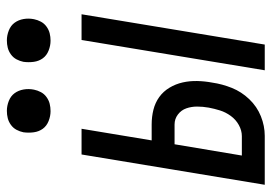

<svg xmlns="http://www.w3.org/2000/svg" viewBox="-138 -638 772 545"><g transform="rotate(-90 247.5 -366.0)"><path d="M320 0 406 -520H479L393 0ZM-5 0 81 -520H154L121 -321H166Q188 -321 208 -316Q228 -311 244 -299.5Q260 -288 270.5 -270.5Q281 -253 285.5 -233Q290 -213 289.5 -191.5Q289 -170 285 -149Q281 -121 270 -93.5Q259 -66 238 -44Q217 -22 189.5 -11Q162 0 134 0ZM78 -65H133Q149 -65 164.5 -73.5Q180 -82 190.5 -96.5Q201 -111 206 -127Q211 -143 214 -159Q217 -176 217 -192Q217 -208 212 -222.5Q207 -237 194.5 -246.5Q182 -256 166 -256H110ZM404 -608Q390 -608 376 -613.5Q362 -619 354 -630Q346 -641 344 -655.5Q342 -670 344 -685Q346 -695 351 -704.5Q356 -714 365 -720.5Q374 -727 384 -729.5Q394 -732 405 -732Q419 -732 433 -726.5Q447 -721 455 -710Q463 -699 465.5 -684.5Q468 -670 465 -655Q463 -645 458 -635.5Q453 -626 444 -619.5Q435 -613 425 -610.5Q415 -608 404 -608ZM204 -608Q190 -608 176 -613.5Q162 -619 154 -630Q146 -641 144 -655.5Q142 -670 144 -685Q146 -695 151 -704.5Q156 -714 165 -720.5Q174 -727 184 -729.5Q194 -732 205 -732Q219 -732 233 -726.5Q247 -721 255 -710Q263 -699 265.5 -684.5Q268 -670 265 -655Q263 -645 258 -635.5Q253 -626 244 -619.5Q235 -613 225 -610.5Q215 -608 204 -608Z"/></g></svg>

Font: Iosevka Term Curly Oblique
Style: Regular
Weight: 400
Italic angle: -9°
Designer: Belleve Invis
Foundry: Belleve Invis
Version: Version 32.3.0